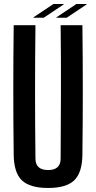

<svg xmlns="http://www.w3.org/2000/svg" viewBox="-20 -925 477 953"><path d="M219 8Q128 8 88.5 -30Q49 -68 48 -157Q44 -478 48 -800H156Q154 -640 154 -469Q154 -298 156 -138Q156 -81 219 -81Q281 -81 281 -138Q282 -298 282.5 -469Q283 -640 281 -800H389Q393 -478 389 -157Q388 -68 348.5 -30Q309 8 219 8ZM311 -837H260V-839L359 -905H410V-903ZM146 -837V-839L245 -905H296V-903L197 -837Z"/></svg>

Font: Big Shoulders Display
Style: Bold
Weight: 700
Designer: Patric King
Foundry: XO Type Co
Version: Version 1.000; ttfautohint (v1.8.2)